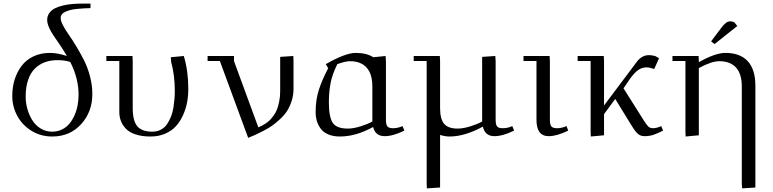

<svg xmlns="http://www.w3.org/2000/svg" viewBox="-20 -749 4277 1063"><path d="M47.9 -217.8Q47.9 -266.1 61 -308.3Q74.2 -350.6 99.4 -384Q124.5 -417.5 165 -436.8Q205.6 -456.1 256.8 -456.1Q297.9 -456.1 350.1 -439Q335 -465.8 313 -498.5Q291 -531.2 276.9 -551.5Q262.7 -571.8 252 -595.7Q241.2 -619.6 241.2 -639.2Q241.2 -660.2 252.9 -676.5Q264.6 -692.9 283.4 -702.6Q302.2 -712.4 328.4 -718.5Q354.5 -724.6 379.9 -726.8Q405.3 -729 434.1 -729H481V-704.1Q458.5 -703.6 443.6 -702.6Q428.7 -701.7 407.2 -699.7Q385.7 -697.8 371.6 -694.1Q357.4 -690.4 343.5 -684.6Q329.6 -678.7 322.8 -669.7Q315.9 -660.6 315.9 -648.9Q315.9 -633.3 328.9 -608.4Q341.8 -583.5 361.3 -555.9Q380.9 -528.3 403.6 -490.5Q426.3 -452.6 445.8 -414.1Q465.3 -375.5 478.3 -326.2Q491.2 -276.9 491.2 -228Q491.2 -129.4 429 -61.3Q366.7 6.8 269 6.8Q205.6 6.8 154.3 -24.9Q103 -56.6 75.4 -107.9Q47.9 -159.2 47.9 -217.8ZM122.1 -213.9Q122.1 -180.2 131.3 -146.7Q140.6 -113.3 158.2 -84.5Q175.8 -55.7 204.6 -37.8Q233.4 -20 269 -20Q298.3 -20 322.8 -32Q347.2 -43.9 363.8 -63.7Q380.4 -83.5 392.3 -110.1Q404.3 -136.7 409.7 -166Q415 -195.3 415 -226.1Q415 -314.9 369.1 -405.8Q339.4 -416 297.9 -416Q259.8 -416 228.5 -404.5Q197.3 -393.1 173.1 -369.4Q148.9 -345.7 135.5 -306.2Q122.1 -266.6 122.1 -213.9Z M568.8 -411.1V-439H713.4L714.8 -411.1V-150.9Q714.8 -80.1 740.2 -50Q765.6 -20 822.8 -20Q849.6 -20 870.8 -31.2Q892.1 -42.5 905 -62Q918 -81.5 927 -104Q936 -126.5 940.2 -153.8Q944.3 -181.2 946 -202.1Q947.8 -223.1 947.8 -245.1Q947.8 -332 927.7 -405.8L925.8 -432.1L997.6 -439Q1022.5 -356.4 1022.5 -256.8Q1022.5 -218.8 1015.9 -182.9Q1009.3 -147 993.7 -112.1Q978 -77.1 954.6 -51Q931.2 -24.9 894.8 -9Q858.4 6.8 813.5 6.8Q765.6 6.8 730.5 -4.9Q695.3 -16.6 676.5 -36.9Q657.7 -57.1 649.2 -79.8Q640.6 -102.5 640.6 -128.9V-411.1Z M1129.4 -411.1V-439H1275.4V-411.1L1410.2 -43.9Q1421.4 -48.8 1427.5 -51.8Q1433.6 -54.7 1448 -63.7Q1462.4 -72.8 1471.7 -81.8Q1481 -90.8 1493.4 -107.2Q1505.9 -123.5 1513.2 -142.1Q1520.5 -160.6 1525.9 -187.5Q1531.2 -214.4 1531.2 -245.1V-434.1L1604 -439L1605 -411.1V-256.8Q1605 -222.2 1595 -190.9Q1585 -159.7 1570.3 -136.2Q1555.7 -112.8 1531.7 -90.6Q1507.8 -68.4 1488.3 -54.4Q1468.8 -40.5 1439.5 -25.1Q1410.2 -9.8 1394.5 -2.9Q1378.9 3.9 1354 14.2L1197.3 -411.1Z M1727.5 -128.9Q1727.5 -197.8 1745.8 -253.4Q1764.2 -309.1 1796.9 -371.1L1783.7 -394Q1892.6 -456.1 1949.7 -456.1Q2009.3 -456.1 2046.9 -432.1L2114.7 -439L2116.7 -411.1V-86.9Q2116.7 -59.1 2124.8 -49.1Q2132.8 -39.1 2155.8 -39.1Q2182.6 -39.1 2208.5 -50.8L2218.8 -25.9Q2155.8 4.9 2109.9 4.9Q2058.1 4.9 2045.9 -45.9Q1950.2 6.8 1861.8 6.8Q1824.7 6.8 1797.4 -4.9Q1770 -16.6 1755.4 -36.9Q1740.7 -57.1 1734.1 -79.8Q1727.5 -102.5 1727.5 -128.9ZM1800.8 -182.1Q1800.8 -101.6 1822 -69.3Q1843.3 -37.1 1905.8 -37.1Q1937 -37.1 1977.3 -49.8Q2017.6 -62.5 2041.5 -76.2V-270Q2041.5 -340.3 2009.3 -375.2Q1977.1 -410.2 1917.5 -410.2Q1893.1 -410.2 1847.7 -394Q1820.3 -339.4 1810.5 -290Q1800.8 -240.7 1800.8 -182.1Z M2270.5 -411.1V-439H2415L2416.5 -411.1V-150.9Q2416.5 -89.4 2439.2 -63.2Q2461.9 -37.1 2513.2 -37.1Q2544.4 -37.1 2585 -49.8Q2625.5 -62.5 2649.4 -76.2V-434.1L2722.2 -439L2724.1 -411.1V-86.9Q2724.1 -59.1 2732.2 -49.1Q2740.2 -39.1 2763.2 -39.1Q2790.5 -39.1 2816.4 -50.8L2826.2 -25.9Q2763.2 4.9 2717.3 4.9Q2665.5 4.9 2653.3 -47.9Q2552.7 6.8 2469.2 6.8Q2443.8 6.8 2416.5 -2V289.1L2343.3 293.9L2342.3 269V-411.1Z M2878.4 -411.1V-439H3022.9L3024.4 -411.1V-86.9Q3024.4 -59.1 3032.7 -49.1Q3041 -39.1 3064 -39.1Q3090.3 -39.1 3116.2 -50.8L3126 -25.9Q3063 4.9 3018.1 4.9Q2950.2 4.9 2950.2 -85V-411.1Z M3178.2 -411.1V-439H3322.8L3324.2 -411.1V-165L3504.9 -405.8Q3533.2 -443.8 3572.8 -443.8Q3586.4 -443.8 3606.9 -439L3628.9 -426.8L3602.1 -367.2Q3576.7 -376 3559.1 -376Q3534.7 -376 3513.4 -361.3Q3492.2 -346.7 3466.8 -311L3432.1 -259.8L3543.9 -83Q3560.1 -57.1 3569.8 -48.1Q3579.6 -39.1 3595.2 -39.1Q3615.2 -39.1 3641.1 -50.8L3650.9 -25.9Q3617.7 -8.8 3596.2 -2Q3574.7 4.9 3548.8 4.9Q3535.6 4.9 3525.4 0.7Q3515.1 -3.4 3505.6 -13.7Q3496.1 -23.9 3490.5 -32.5Q3484.9 -41 3474.1 -58.1L3386.2 -201.2L3324.2 -117.2V0L3251 6.8L3250 -19V-411.1Z M3703.1 -411.1V-439H3847.7L3849.1 -411.1V-404.8Q3940.4 -456.1 3996.1 -456.1Q4077.6 -456.1 4119.9 -410.2Q4162.1 -364.3 4162.1 -274.9V289.1L4088.9 293.9L4086.9 269V-270Q4086.9 -340.3 4054.7 -375.2Q4022.5 -410.2 3962.9 -410.2Q3918.9 -410.2 3849.1 -372.1V0L3775.9 6.8L3774.9 -19V-411.1ZM3917 -520 3975.1 -597.2Q3990.2 -616.2 4000.5 -623.5Q4010.7 -630.9 4024.9 -630.9Q4030.3 -630.9 4035.9 -629.2Q4041.5 -627.4 4043.9 -626L4046.9 -624L4062 -605L3936 -504.9Z"/></svg>

Font: Dehuti Alt
Style: Book
Weight: 400
Version: Version 1.2